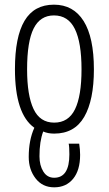

<svg xmlns="http://www.w3.org/2000/svg" viewBox="-20 -562 465 822"><path d="M103 110Q103 38 127 -15Q44 -74 44 -266Q44 -404 85 -473Q126 -542 211 -542Q294 -542 338 -472Q382 -402 382 -265Q382 -133 340.5 -61.5Q299 10 212 10Q185 10 165 1Q149 43 149 107Q149 146 165.5 172.5Q182 199 212 199Q277 199 277 99Q277 66 274 53H319Q323 79 323 101Q323 167 293 203.5Q263 240 212 240Q162 240 132.5 202Q103 164 103 110ZM329 -265Q329 -380 300.5 -438Q272 -496 211 -496Q152 -496 124 -440Q96 -384 96 -265Q96 -154 123.5 -95.5Q151 -37 212 -37Q273 -37 301 -94Q329 -151 329 -265Z"/></svg>

Font: Noto Sans Georgian Light Cond
Style: Regular
Weight: 300
Width: 3
Designer: Monotype Design team
Foundry: Monotype Imaging Inc.
Version: Version 1.000